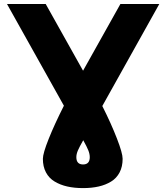

<svg xmlns="http://www.w3.org/2000/svg" viewBox="-20 -731 835 964"><path d="M300.8 -200.2 15.1 -710.9H209.5L397 -376L584.5 -710.9H779.8L493.7 -198.7Q538.6 -109.4 567.1 -35.6Q595.7 38.1 595.7 66.4Q595.7 105.5 580.6 134.5Q565.4 163.6 538.1 180.4Q510.7 197.3 475.6 205.3Q440.4 213.4 397 213.4Q353 213.4 317.6 205.3Q282.2 197.3 254.2 180.4Q226.1 163.6 210.7 134.5Q195.3 105.5 195.3 66.4Q195.3 39.1 224.6 -34.2Q253.9 -107.4 300.8 -200.2ZM363.3 58.1Q363.3 94.7 397 94.7Q430.7 94.7 430.7 58.1Q430.7 42 423.3 23.7Q416 5.4 397.9 -26.9Q378.4 7.3 370.8 25.1Q363.3 43 363.3 58.1Z"/></svg>

Font: Bert Sans Black
Style: Regular
Weight: 900
Designer: Christian Robertson, Adam Twardoch, & Cristiano Sobral
Foundry: Google
Version: Version 12.135;January 10, 2020;FontCreator 12.0.0.2547 64-b